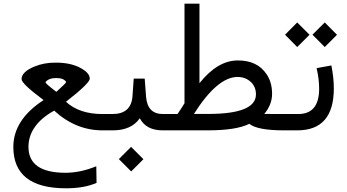

<svg xmlns="http://www.w3.org/2000/svg" viewBox="-20 -702 1870 1034"><path d="M214.4 -163.1 213.4 -162.1C105.5 -91.8 51.8 -7.8 51.8 89.8C52.2 236.8 145 311 331.1 312C398.9 312.5 455.6 302.7 500 282.7L498.5 193.4C441.4 216.8 385.7 228.5 331.5 228.5C199.7 228 133.8 182.1 133.3 89.8C133.3 50.3 144.5 14.6 167.5 -17.6C189.9 -50.3 224.6 -80.1 271.5 -106H272L272.5 -105.5C349.6 -35.2 436 0 531.2 0H554.7C560.5 0 563.5 -14.2 563.5 -42V-51.3C563.5 -75.7 560.5 -87.9 554.7 -87.9H531.2C448.7 -87.9 383.3 -109.9 335.4 -153.8L336.4 -154.8C420.9 -220.7 463.4 -262.2 463.4 -278.3C463.4 -300.8 443.8 -321.3 405.3 -340.3C371.6 -356.4 330.6 -364.7 281.2 -364.7C238.8 -365.2 199.7 -357.9 164.6 -343.3C119.1 -324.2 96.2 -301.8 96.2 -275.9C96.2 -259.3 135.3 -222.2 213.4 -164.1ZM335.9 -261.2C337.9 -257.8 323.2 -243.2 284.2 -208L283.2 -207.5L282.7 -208C240.2 -240.7 222.2 -255.9 225.6 -260.3C236.8 -274.4 255.4 -281.7 282.2 -281.7C309.6 -281.7 327.1 -274.9 335.9 -261.2Z M732.9 -64.9C755.9 -21.5 796.9 0 856 0H860.8C866.7 0 869.6 -14.2 869.6 -42V-46.9C869.6 -74.2 866.7 -87.9 860.8 -87.9H856.9C801.8 -87.9 771.5 -119.1 766.6 -181.2L759.3 -278.8H700.2L693.4 -182.6C688.5 -119.6 652.3 -87.9 585.4 -87.9H546.9C528.8 -87.9 520 -75.7 520 -51.3V-42C520 -14.2 528.8 0 546.9 0H587.9C653.8 0 702.1 -21.5 732.9 -64.9ZM686.5 221.2 752.4 155.3 686 88.9 620.1 154.8Z M1024.4 -88.4C1107.9 -220.2 1185.5 -286.6 1258.3 -287.6C1287.1 -287.6 1310.5 -278.8 1329.6 -261.7C1348.6 -244.6 1358.4 -221.7 1358.4 -193.8C1358.4 -123.5 1272.9 -88.4 1101.6 -88.4ZM1322.8 -35.2C1351.6 -11.7 1413.6 0 1509.8 0H1521.5C1527.3 0 1530.3 -14.2 1530.3 -42V-51.3C1530.3 -75.7 1527.3 -87.9 1521.5 -87.9H1512.2L1403.3 -88.4C1431.2 -122.1 1445.3 -158.2 1445.3 -196.8C1445.3 -237.8 1435.5 -272.9 1416 -301.8C1382.8 -352.1 1330.6 -377 1259.3 -376.5C1187.5 -376 1119.1 -335.4 1054.2 -253.9V-682.1H973.6V-146C966.3 -133.8 954.1 -114.3 936 -87.9H935.5H853.5C835.4 -87.9 826.2 -75.7 826.2 -51.3V-42C826.2 -14.2 835.4 0 853.5 0H1099.1C1201.2 0 1275.4 -11.7 1322.8 -35.2Z M1581.1 0C1712.4 0 1777.8 -75.2 1777.8 -226.1C1777.8 -263.7 1773.4 -305.2 1764.6 -349.6L1685.1 -335C1694.3 -295.4 1698.7 -258.8 1698.7 -224.1C1698.7 -133.3 1661.1 -87.9 1585.9 -87.9H1514.6C1496.6 -87.9 1487.3 -75.7 1487.3 -51.3V-42C1487.3 -14.2 1496.6 0 1514.6 0ZM1580.6 -448.7 1647 -514.6 1580.6 -581.1 1515.1 -515.1ZM1729 -448.7 1794.9 -514.6 1729 -581.1 1662.6 -515.1Z"/></svg>

Font: Nahid
Style: Regular
Weight: 400
Foundry: DejaVu fonts team - Redesigned by Saber Rastikerdar
Version: Version 0.3.0